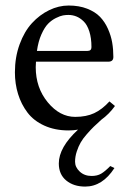

<svg xmlns="http://www.w3.org/2000/svg" viewBox="-20 -462 468 698"><path d="M114.3 -276.9H297.9Q312.5 -276.9 312.5 -290.5Q312.5 -323.7 304.7 -347.9Q296.9 -372.1 283.9 -384.5Q271 -397 257.3 -402.3Q243.7 -407.7 228.5 -407.7Q219.2 -407.7 209.2 -406Q199.2 -404.3 183.3 -396.5Q167.5 -388.7 154.8 -375.7Q142.1 -362.8 130.6 -337.2Q119.1 -311.5 114.3 -276.9ZM377.9 -93.3 397.9 -76.7Q377 -47.4 348.6 -26.9Q331.1 -11.2 320.8 -1.2Q310.5 8.8 295.9 25.4Q281.2 42 273.2 56.2Q265.1 70.3 259 88.9Q252.9 107.4 252.9 126Q252.9 146 270 161.9Q287.1 177.7 313 177.7Q333.5 177.7 347.7 169.4Q361.8 161.1 380.9 141.6L396 148.9Q352.5 216.3 289.6 216.3Q247.6 216.3 220.7 194.1Q193.8 171.9 193.8 132.3Q193.8 73.7 263.7 9.3Q246.6 12.2 229.5 12.2Q179.7 12.2 141.1 -5.4Q102.5 -22.9 79.8 -53Q57.1 -83 45.7 -120.1Q34.2 -157.2 34.2 -199.2Q34.2 -253.9 51.3 -300.8Q68.4 -347.7 96.2 -377.9Q124 -408.2 158.7 -425Q193.4 -441.9 229.5 -441.9Q267.6 -441.9 296.9 -430.4Q326.2 -418.9 343.8 -400.6Q361.3 -382.3 372.6 -356.9Q383.8 -331.5 387.9 -306.9Q392.1 -282.2 392.1 -254.9Q392.1 -237.8 374 -237.8H110.8Q109.9 -227.1 109.9 -217.8Q109.9 -143.1 153.6 -90.1Q197.3 -37.1 253.4 -37.1Q293.5 -37.1 322.3 -50.5Q351.1 -64 377.9 -93.3Z"/></svg>

Font: Libertinage
Style: b
Weight: 400
Designer: OSP
Foundry: OSP
Version: Version 1.0; 2008; OFL relea